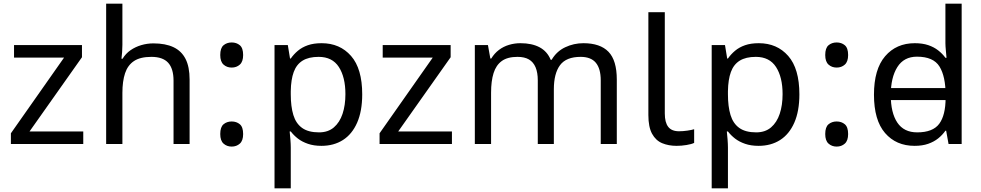

<svg xmlns="http://www.w3.org/2000/svg" viewBox="-20 -780 5314 1040"><path d="M431 0H39V-58L327 -468H56V-536H424V-470L140 -68H431Z M643 -537Q643 -518 641.5 -498Q640 -478 638 -462H644Q661 -490 687 -508Q713 -526 745 -535.5Q777 -545 811 -545Q876 -545 919.5 -524.5Q963 -504 985 -461Q1007 -418 1007 -349V0H920V-343Q920 -408 891 -440Q862 -472 800 -472Q740 -472 706 -449.5Q672 -427 657.5 -383.5Q643 -340 643 -277V0H555V-760H643Z M1235 -414Q1209 -414 1191 -430Q1173 -446 1173 -482Q1173 -520 1191 -535Q1209 -550 1235 -550Q1261 -550 1279 -535Q1297 -520 1297 -482Q1297 -446 1279 -430Q1261 -414 1235 -414ZM1235 14Q1209 14 1191 -2Q1173 -18 1173 -54Q1173 -92 1191 -107Q1209 -122 1235 -122Q1261 -122 1279 -107Q1297 -92 1297 -54Q1297 -18 1279 -2Q1261 14 1235 14Z M1722 -546Q1821 -546 1881.5 -477Q1942 -408 1942 -269Q1942 -178 1914.5 -115.5Q1887 -53 1837.5 -21.5Q1788 10 1721 10Q1680 10 1648 -1Q1616 -12 1593.5 -29.5Q1571 -47 1555 -68H1549Q1551 -51 1553 -25Q1555 1 1555 20V240H1467V-536H1539L1551 -463H1555Q1571 -486 1593.5 -505Q1616 -524 1647.5 -535Q1679 -546 1722 -546ZM1706 -472Q1652 -472 1619 -451.5Q1586 -431 1571 -390Q1556 -349 1555 -286V-269Q1555 -203 1569 -157Q1583 -111 1616.5 -87Q1650 -63 1708 -63Q1757 -63 1788.5 -90Q1820 -117 1835.5 -163.5Q1851 -210 1851 -270Q1851 -362 1815.5 -417Q1780 -472 1706 -472Z M2428 0H2036V-58L2324 -468H2053V-536H2421V-470L2137 -68H2428Z M3140 -546Q3231 -546 3276 -499.5Q3321 -453 3321 -349V0H3234V-345Q3234 -408 3207.5 -440Q3181 -472 3125 -472Q3047 -472 3013.5 -427Q2980 -382 2980 -296V0H2893V-345Q2893 -387 2881 -415.5Q2869 -444 2845 -458Q2821 -472 2783 -472Q2729 -472 2698 -449.5Q2667 -427 2653.5 -384Q2640 -341 2640 -278V0H2552V-536H2623L2636 -463H2641Q2658 -491 2682.5 -509.5Q2707 -528 2737 -537Q2767 -546 2799 -546Q2861 -546 2902.5 -524Q2944 -502 2963 -456H2968Q2995 -502 3041.5 -524Q3088 -546 3140 -546Z M3645 10Q3601 10 3566.5 -4.5Q3532 -19 3512 -55.5Q3492 -92 3492 -157V-714H3581V-165Q3581 -117 3599.5 -93Q3618 -69 3658 -69Q3680 -69 3703.5 -72.5Q3727 -76 3740 -80V-6Q3726 1 3698.5 5.5Q3671 10 3645 10Z M4090 -546Q4189 -546 4249.5 -477Q4310 -408 4310 -269Q4310 -178 4282.5 -115.5Q4255 -53 4205.5 -21.5Q4156 10 4089 10Q4048 10 4016 -1Q3984 -12 3961.5 -29.5Q3939 -47 3923 -68H3917Q3919 -51 3921 -25Q3923 1 3923 20V240H3835V-536H3907L3919 -463H3923Q3939 -486 3961.5 -505Q3984 -524 4015.5 -535Q4047 -546 4090 -546ZM4074 -472Q4020 -472 3987 -451.5Q3954 -431 3939 -390Q3924 -349 3923 -286V-269Q3923 -203 3937 -157Q3951 -111 3984.5 -87Q4018 -63 4076 -63Q4125 -63 4156.5 -90Q4188 -117 4203.5 -163.5Q4219 -210 4219 -270Q4219 -362 4183.5 -417Q4148 -472 4074 -472Z M4512 -414Q4486 -414 4468 -430Q4450 -446 4450 -482Q4450 -520 4468 -535Q4486 -550 4512 -550Q4538 -550 4556 -535Q4574 -520 4574 -482Q4574 -446 4556 -430Q4538 -414 4512 -414ZM4512 14Q4486 14 4468 -2Q4450 -18 4450 -54Q4450 -92 4468 -107Q4486 -122 4512 -122Q4538 -122 4556 -107Q4574 -92 4574 -54Q4574 -18 4556 -2Q4538 14 4512 14Z M4763 -238V-303H5139V-238ZM4934 10Q4834 10 4774 -59.5Q4714 -129 4714 -267Q4714 -405 4774.5 -475.5Q4835 -546 4935 -546Q4977 -546 5008 -535.5Q5039 -525 5062 -507Q5085 -489 5101 -467H5107Q5106 -480 5103.5 -505.5Q5101 -531 5101 -546V-760H5189V0H5118L5105 -72H5101Q5085 -49 5062 -30.5Q5039 -12 5007.5 -1Q4976 10 4934 10ZM4948 -63Q5033 -63 5067.5 -109.5Q5102 -156 5102 -250V-266Q5102 -366 5069 -419.5Q5036 -473 4947 -473Q4876 -473 4840.5 -416.5Q4805 -360 4805 -265Q4805 -169 4840.5 -116Q4876 -63 4948 -63Z"/></svg>

Font: hexuhindi05
Style: Book
Weight: 400
Designer: Jelle Bosma - Monotype Design Team
Foundry: Monotype Imaging Inc.
Version: Version 2.003